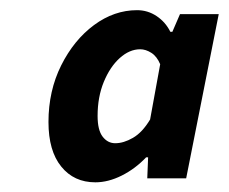

<svg xmlns="http://www.w3.org/2000/svg" viewBox="-20 -733 459 385"><path d="M171.2 -367.4Q128.3 -367.4 102.8 -399Q77.2 -430.5 77.2 -488.3Q77.2 -550.8 102.7 -601.9Q128.2 -652.9 168.6 -682.8Q209 -712.6 254.8 -712.6Q276.3 -712.6 294.1 -700.7Q311.9 -688.8 321.6 -669.2H325.6L340.9 -704.6H418.6L353.3 -375.4H275.3L277 -417.5H273Q251.3 -394.6 224.2 -381Q197.1 -367.4 171.2 -367.4ZM211.1 -445.8Q227.9 -445.8 246.6 -456.6Q265.4 -467.4 281 -493.4L301.2 -604.2Q294.7 -619.9 283.4 -627.1Q272.2 -634.2 261.1 -634.2Q239.7 -634.2 220.1 -616.6Q200.6 -599 188.1 -568.7Q175.7 -538.5 175.7 -500.6Q175.7 -472.2 185.8 -459Q195.9 -445.8 211.1 -445.8Z"/></svg>

Font: Source Sans 3 VF
Style: Italic
Weight: 200
Italic angle: -11°
Designer: Paul D. Hunt
Foundry: Adobe Systems Incorporated
Version: Version 3.042;hotconv 1.0.118;makeotfexe 2.5.65603